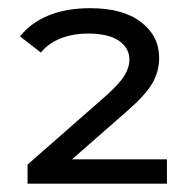

<svg xmlns="http://www.w3.org/2000/svg" viewBox="-20 -767 470 460"><path d="M46 -372.7 230.6 -534.6Q265 -564.9 277.5 -584.9Q290 -604.9 290 -624.1Q290 -652 265 -669.3Q240 -686.6 191 -686.6Q154.7 -686.6 125.3 -675Q95.9 -663.4 77.9 -641.1L28 -679.7Q53.9 -712.7 96.6 -730.1Q139.4 -747.4 196.1 -747.4Q274.7 -747.4 318 -714Q361.3 -680.6 361.3 -628.6Q361.3 -596.6 345.6 -568.6Q329.9 -540.6 284 -500.4L123 -359.4L103.4 -385.3H380V-327H46Z"/></svg>

Font: iiserrat Thin
Style: Regular
Weight: 100
Designer: Akira Ohta
Foundry: Akira Ohta
Version: Version 1.200;Glyphs 3.3.1 (3343)